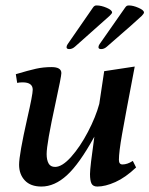

<svg xmlns="http://www.w3.org/2000/svg" viewBox="-20 -674 548 704"><path d="M50 -70Q50 -107 80 -240Q100 -327 100 -345Q100 -372 63 -372Q51 -372 43 -370L38 -402Q85 -416 112 -422Q139 -428 169 -428Q205 -428 205 -406Q205 -394 184 -298Q167 -220 159 -174Q151 -128 151 -109Q151 -88 158 -75Q165 -62 182 -62Q208 -62 241 -99Q274 -136 302.5 -190.5Q331 -245 344 -293L362 -413L474 -430Q439 -247 427.5 -181.5Q416 -116 416 -88Q416 -71 429 -71Q447 -71 467 -84L479 -60Q440 -23 403 -6.5Q366 10 337 10Q321 10 315.5 -1Q310 -12 310 -36Q310 -60 326 -173Q271 -73 225.5 -31.5Q180 10 132 10Q92 10 71 -12.5Q50 -35 50 -70ZM341 -501Q341 -506 345 -512Q409 -604 438 -645Q442 -651 445 -652.5Q448 -654 453 -654Q468 -654 487.5 -645.5Q507 -637 508 -629Q508 -624 500 -616Q485 -601 372 -503Q362 -494 351 -494Q341 -494 341 -501ZM224 -501Q224 -506 228 -512Q293 -606 320 -645Q326 -655 335 -654Q351 -654 371 -645.5Q391 -637 391 -628Q391 -625 382 -616Q366 -602 255 -503Q245 -494 234 -494Q224 -494 224 -501Z"/></svg>

Font: Unna Medium
Style: Italic
Weight: 500
Italic angle: -8.05°
Designer: Jorge de Buen Unna
Foundry: Omnibus-Type
Version: Version 2.008